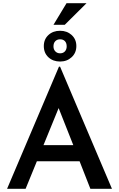

<svg xmlns="http://www.w3.org/2000/svg" viewBox="-20 -1172 739 1192"><path d="M474 -171H209L139 0H24L346 -758H353L675 0H541ZM435 -271 344 -501 250 -271ZM353 -981Q396 -981 425 -954.5Q454 -928 454 -886Q454 -844 425 -817Q396 -790 353 -790Q309 -790 280.5 -816.5Q252 -843 252 -886Q252 -928 280.5 -954.5Q309 -981 353 -981ZM353 -841Q372 -841 383 -853Q394 -865 394 -884Q394 -905 383 -916.5Q372 -928 353 -928Q335 -928 323.5 -916.5Q312 -905 312 -884Q312 -865 323.5 -853Q335 -841 353 -841ZM382 -1018H312L393 -1152H517Z"/></svg>

Font: Josefin Sans SemiBold
Style: Regular
Weight: 600
Designer: Santiago Orozco
Foundry: Typemade
Version: Version 2.000